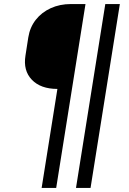

<svg xmlns="http://www.w3.org/2000/svg" viewBox="-20 -750 640 950"><path d="M186 180 264 -310Q181 -310 137.5 -355.5Q94 -401 106 -475L120 -565Q128 -615 157 -652Q186 -689 231 -709.5Q276 -730 331 -730H403L258 180ZM356 180 501 -730H573L428 180Z"/></svg>

Font: JetBrains Mono NL Light
Style: Italic
Weight: 300
Italic angle: -9°
Designer: Philipp Nurullin, Konstantin Bulenkov
Foundry: JetBrains
Version: Version 2.304; ttfautohint (v1.8.4.7-5d5b)